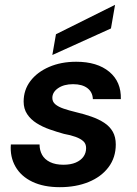

<svg xmlns="http://www.w3.org/2000/svg" viewBox="-20 -764 566 796"><path d="M228 12Q161 12 114 -10.5Q67 -33 44 -73.5Q21 -114 25 -165H144Q144 -141 154.5 -122Q165 -103 187.5 -92Q210 -81 243 -81Q273 -81 294 -90Q315 -99 326 -114.5Q337 -130 337 -150Q337 -168 325.5 -178.5Q314 -189 293.5 -196.5Q273 -204 245 -209Q216 -217 186 -227.5Q156 -238 131.5 -253.5Q107 -269 92.5 -291Q78 -313 78 -343Q78 -391 106 -428Q134 -465 183.5 -486.5Q233 -508 296 -508Q383 -508 433 -466.5Q483 -425 481 -353H365Q364 -382 342.5 -398.5Q321 -415 283 -415Q245 -415 221 -398.5Q197 -382 197 -358Q197 -342 209.5 -331.5Q222 -321 244 -313.5Q266 -306 295 -299Q329 -291 359 -280.5Q389 -270 412 -255Q435 -240 447.5 -218Q460 -196 460 -165Q460 -111 430 -71Q400 -31 347.5 -9.5Q295 12 228 12ZM197 -536 212 -622 457 -744 440 -646Z"/></svg>

Font: DM Sans 24pt SemiBold
Style: Italic
Weight: 600
Italic angle: -10°
Designer: Colophon Foundry, Jonny Pinhorn
Foundry: Colophon Foundry
Version: Version 4.004;gftools[0.9.30]